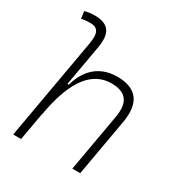

<svg xmlns="http://www.w3.org/2000/svg" viewBox="-174 -867 934 991"><g transform="rotate(30 293.0 -371.5)"><path d="M399.4 0H446.3L506.3 -340.3C527.8 -462.9 480.5 -527.3 364.7 -527.3C262.7 -527.3 195.3 -468.8 166.5 -365.7H158.7L201.7 -608.9C217.8 -698.7 189.9 -742.7 105.5 -742.7C85.4 -742.7 65.4 -740.7 45.9 -734.9L51.3 -692.4C68.8 -696.3 86.9 -697.8 104.5 -697.8C152.8 -697.8 164.6 -667.5 153.3 -604L46.9 0H93.8L125 -175.3L122.6 -156.2C162.1 -399.9 250.5 -482.4 355 -482.4C444.3 -482.4 476.1 -436 460 -344.2Z"/></g></svg>

Font: Cascadia Code PL ExtraLight
Style: Italic
Weight: 200
Italic angle: -10°
Monospace: yes
Designer: Aaron Bell
Foundry: Saja Typeworks
Version: Version 2404.023